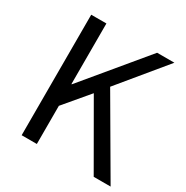

<svg xmlns="http://www.w3.org/2000/svg" viewBox="-167 -873 981 1012"><g transform="rotate(30 323.0 -366.5)"><path d="M100.6 0V-733.4H193V-364.6H195.4L501.6 -733.4H606.7L376.8 -454.5L642 0H539.1L319.2 -381.9L193 -232.2V0Z"/></g></svg>

Font: Noto Sans HK Thin
Style: Regular
Weight: 100
Designer: Ryoko NISHIZUKA 西塚涼子 (kana, bopomofo & ideographs); Paul D. Hunt (Latin, Greek & Cyrillic); Sandoll Communications 산돌커뮤니
Foundry: Adobe
Version: Version 2.004-H2;hotconv 1.0.118;makeotfexe 2.5.65603